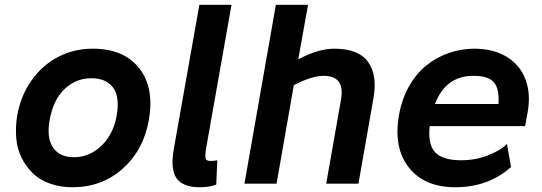

<svg xmlns="http://www.w3.org/2000/svg" viewBox="-20 -770 2271 805"><path d="M369.1 -565.9Q499 -565.9 563.5 -484.1Q627.9 -402.3 604 -266.1Q581.5 -140.1 494.1 -62.5Q406.7 15.1 284.2 15.1Q232.4 15.1 189.5 -0.2Q146.5 -15.6 117.9 -43.2Q89.4 -70.8 70.6 -108.4Q51.8 -146 48.1 -190.4Q44.4 -234.9 51.8 -284.2Q66.9 -369.6 113 -434.1Q159.2 -498.5 225.3 -532.2Q291.5 -565.9 369.1 -565.9ZM362.8 -441.9Q298.3 -441.9 250.7 -396.7Q203.1 -351.6 188 -266.1Q174.8 -190.4 202.9 -150.6Q231 -110.8 290 -110.8Q355 -110.8 405 -158.7Q455.1 -206.5 469.2 -285.2Q482.9 -364.7 453.9 -403.3Q424.8 -441.9 362.8 -441.9Z M843.8 -146Q838.9 -114.3 842.5 -104.7Q846.2 -95.2 861.8 -95.2Q879.4 -95.2 891.1 -98.1L886.7 3.9Q859.9 15.1 814 15.1Q780.8 14.6 758.1 5.6Q735.4 -3.4 723.4 -18.3Q711.4 -33.2 706.8 -55.7Q702.1 -78.1 703.4 -100.8Q704.6 -123.5 710 -152.8L815.9 -750H950.7Z M1381.8 -565.9Q1482.9 -565.9 1522.9 -510.7Q1563 -455.6 1545.9 -358.9L1482.9 0H1347.7L1409.7 -352.1Q1427.7 -452.1 1336.9 -452.1Q1288.1 -452.1 1211.9 -413.1L1139.6 0H1004.9L1136.7 -750H1271.5L1230.5 -521Q1313.5 -565.9 1381.8 -565.9Z M1969.7 -565.9Q2026.9 -565.9 2073.2 -547.4Q2119.6 -528.8 2150.1 -493.4Q2180.7 -458 2192.1 -406.5Q2203.6 -355 2190.4 -289.1L2181.6 -241.2H1781.7Q1772.9 -167 1803.5 -132.6Q1834 -98.1 1913.6 -98.1Q1975.6 -98.1 2029.5 -120.1Q2083.5 -142.1 2105.5 -167L2122.6 -69.8Q2027.3 15.1 1888.7 15.1Q1759.8 15.1 1694.3 -67.6Q1628.9 -150.4 1652.8 -287.1Q1664.6 -354.5 1695.1 -408.4Q1725.6 -462.4 1768.3 -496.3Q1811 -530.3 1862.5 -548.1Q1914.1 -565.9 1969.7 -565.9ZM1964.8 -452.1Q1848.6 -452.1 1803.7 -334H2069.8Q2074.2 -396.5 2051.3 -424.3Q2028.3 -452.1 1964.8 -452.1Z"/></svg>

Font: Stilu SemiBold
Style: Italic
Weight: 600
Italic angle: -10°
Designer: Genilson Lima Santos
Foundry: Genilson Lima Santos
Version: Version 1.200;PS 001.200;hotconv 1.0.88;makeotf.lib2.5.64775